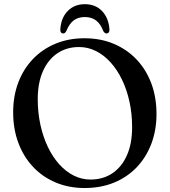

<svg xmlns="http://www.w3.org/2000/svg" viewBox="-20 -904 832 941"><path d="M394 -716.5Q473.5 -716.5 538.2 -689Q603 -661.5 649.8 -612Q696.5 -562.5 721.8 -494.8Q747 -427 747 -345.5Q747 -266 721.8 -199.5Q696.5 -133 650 -84.2Q603.5 -35.5 538.8 -9Q474 17.5 395 17.5Q317 17.5 252.5 -9.8Q188 -37 141.5 -86.8Q95 -136.5 69.8 -204.2Q44.5 -272 44.5 -353.5Q44.5 -433 69.5 -499.2Q94.5 -565.5 141 -614.2Q187.5 -663 251.8 -689.8Q316 -716.5 394 -716.5ZM627.5 -280.5Q627.5 -346.5 614.5 -405.8Q601.5 -465 577.8 -514Q554 -563 521.5 -598.8Q489 -634.5 450 -654Q411 -673.5 367.5 -673.5Q307 -673.5 261.5 -643Q216 -612.5 190.5 -555.2Q165 -498 165 -418.5Q165 -352 178 -292.5Q191 -233 214.5 -184Q238 -135 270.2 -99Q302.5 -63 341.5 -43.5Q380.5 -24 423.5 -24Q485 -24 530.8 -54.8Q576.5 -85.5 602 -142.8Q627.5 -200 627.5 -280.5ZM396 -820.5Q363 -820.5 341.2 -804Q319.5 -787.5 305 -752Q301.5 -745.5 298 -742.8Q294.5 -740 289.5 -740Q282.5 -740 278.8 -745.2Q275 -750.5 275.5 -759.5Q279 -816.5 311.8 -850Q344.5 -883.5 396 -883.5Q447.5 -883.5 480 -850Q512.5 -816.5 516.5 -759.5Q517 -750.5 513 -745.2Q509 -740 502 -740Q498 -740 494 -742.8Q490 -745.5 486 -752Q472.5 -788 450.2 -804.2Q428 -820.5 396 -820.5Z"/></svg>

Font: Fraunces 20pt
Style: Regular
Weight: 400
Version: Version 1.000;[b76b70a41]